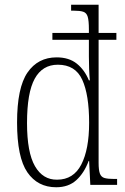

<svg xmlns="http://www.w3.org/2000/svg" viewBox="-20 -780 529 810"><path d="M217 10Q139 10 95.5 -53Q52 -116 52 -263Q52 -410 96 -474Q140 -538 219 -538Q271 -538 304 -511.5Q337 -485 355 -441H359Q357 -461 356 -489.5Q355 -518 355 -542V-612H201V-641H355V-656Q355 -693 350 -709.5Q345 -726 331 -730.5Q317 -735 291 -735H280V-760H396V-641H471V-612H396V-93Q396 -62 401.5 -47.5Q407 -33 421 -29Q435 -25 462 -25H474V0H361L356 -101H354Q335 -50 302 -20Q269 10 217 10ZM221 -22Q290 -22 323 -86Q356 -150 356 -262Q356 -380 327 -443.5Q298 -507 224 -507Q159 -507 126.5 -448Q94 -389 94 -261Q94 -137 127.5 -79Q161 -21 221 -22Z"/></svg>

Font: Noto Serif Myanmar Condensed ExtraLight
Style: Regular
Weight: 200
Width: 3
Designer: Ben Mitchell and the Monotype Design Team
Foundry: Monotype Imaging Inc.
Version: Version 2.106; ttfautohint (v1.8.4.7-5d5b)